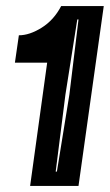

<svg xmlns="http://www.w3.org/2000/svg" viewBox="-20 -611 361 631"><path d="M79 0 135 -405H29L42 -495Q77 -495 117 -520Q157 -545 181 -591H321L238 0ZM163 -47H167L208 -300L238 -547H234L195 -300Z"/></svg>

Font: Alumni Sans Inline One
Style: Italic
Weight: 400
Italic angle: -8°
Designer: Robert E. Leuschke
Foundry: Robert E. Leuschke
Version: Version 1.100; ttfautohint (v1.8.3)